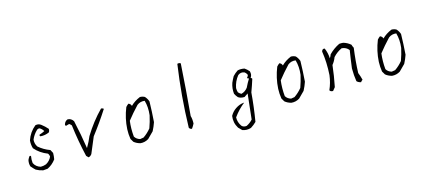

<svg xmlns="http://www.w3.org/2000/svg" viewBox="-58 -1201 4116 1843"><g transform="rotate(-15 2000.0 -279.0)"><path d="M267.6 -453.1Q298.8 -460.9 324.2 -441.4Q355.5 -418 382.8 -386.7Q384.8 -369.1 375 -353.5Q334 -334 287.1 -337.9Q277.3 -345.7 283.2 -355.5Q310.5 -363.3 335.9 -377Q322.3 -400.4 298.8 -414.1Q283.2 -416 271.5 -406.2Q234.4 -371.1 214.8 -324.2Q210.9 -285.2 232.4 -252Q281.2 -209 345.7 -185.5Q355.5 -169.9 363.3 -152.3Q363.3 -121.1 357.4 -89.8Q322.3 -43 273.4 -19.5Q250 -17.6 228.5 -15.6Q191.4 -23.4 160.2 -41Q136.7 -62.5 119.1 -84Q109.4 -115.2 117.2 -148.4Q125 -166 136.7 -181.6Q146.5 -185.5 150.4 -175.8Q144.5 -142.6 148.4 -109.4Q168 -68.4 214.8 -54.7Q244.1 -54.7 269.5 -64.5Q310.5 -87.9 326.2 -127Q324.2 -146.5 314.5 -158.2Q238.3 -187.5 187.5 -246.1Q175.8 -285.2 179.7 -326.2Q205.1 -402.3 267.6 -453.1Z M742.2 -218.8Q818.4 -343.8 918 -445.3Q931.6 -445.3 943.4 -435.5Q867.2 -316.4 781.2 -205.1Q748 -127 714.8 -46.9Q701.2 -27.3 681.6 -23.4Q671.9 -33.2 662.1 -43Q625 -201.2 605.5 -361.3Q595.7 -373 584 -380.9Q566.4 -377 548.8 -371.1Q541 -380.9 544.9 -390.6Q554.7 -418 580.1 -427.7Q615.2 -427.7 636.7 -394.5Q668 -255.9 689.5 -113.3Q720.7 -166 742.2 -218.8Z M1210.9 -392.6Q1250 -431.6 1306.6 -455.1Q1332 -455.1 1353.5 -443.4Q1375 -419.9 1384.8 -390.6Q1382.8 -291 1375 -187.5Q1361.3 -146.5 1339.8 -105.5Q1308.6 -74.2 1279.3 -44.9Q1242.2 -21.5 1197.3 -25.4Q1160.2 -35.2 1134.8 -56.6Q1125 -74.2 1115.2 -89.8Q1107.4 -138.7 1109.4 -187.5Q1115.2 -294.9 1156.2 -396.5Q1169.9 -412.1 1183.6 -421.9Q1205.1 -414.1 1210.9 -392.6ZM1341.8 -408.2Q1298.8 -414.1 1265.6 -388.7Q1203.1 -322.3 1154.3 -259.8Q1144.5 -183.6 1152.3 -103.5Q1169.9 -74.2 1205.1 -64.5Q1222.7 -68.4 1240.2 -70.3Q1283.2 -99.6 1316.4 -140.6Q1337.9 -199.2 1351.6 -261.7Q1361.3 -341.8 1341.8 -408.2Z M1736.3 -669.9Q1753.9 -675.8 1769.5 -666Q1753.9 -416 1730.5 -152.3Q1740.2 -121.1 1738.3 -76.2Q1726.6 -52.7 1710.9 -31.2Q1691.4 -33.2 1683.6 -48.8Q1691.4 -363.3 1736.3 -669.9Z M2279.3 -459Q2312.5 -466.8 2347.7 -459Q2371.1 -443.4 2390.6 -419.9Q2400.4 -382.8 2380.9 -357.4Q2388.7 -355.5 2394.5 -345.7Q2375 -283.2 2351.6 -220.7Q2339.8 -76.2 2316.4 62.5Q2291 87.9 2259.8 107.4Q2214.8 121.1 2173.8 105.5Q2158.2 87.9 2140.6 72.3Q2105.5 15.6 2115.2 -50.8Q2136.7 -89.8 2171.9 -113.3Q2214.8 -142.6 2259.8 -144.5Q2197.3 -95.7 2148.4 -27.3Q2146.5 21.5 2175.8 62.5Q2193.4 82 2224.6 78.1Q2261.7 60.5 2287.1 31.2Q2302.7 -99.6 2314.5 -220.7Q2296.9 -209 2277.3 -195.3Q2238.3 -193.4 2214.8 -210.9Q2197.3 -230.5 2187.5 -252Q2181.6 -306.6 2199.2 -357.4Q2212.9 -388.7 2228.5 -416Q2252 -441.4 2279.3 -459ZM2337.9 -423.8Q2302.7 -437.5 2273.4 -414.1Q2232.4 -363.3 2220.7 -298.8Q2220.7 -275.4 2226.6 -255.9Q2238.3 -242.2 2255.9 -232.4Q2294.9 -242.2 2320.3 -275.4Q2341.8 -320.3 2365.2 -357.4Q2347.7 -355.5 2349.6 -371.1Q2363.3 -380.9 2361.3 -396.5Q2351.6 -414.1 2337.9 -423.8Z M2710.9 -392.6Q2750 -431.6 2806.6 -455.1Q2832 -455.1 2853.5 -443.4Q2875 -419.9 2884.8 -390.6Q2882.8 -291 2875 -187.5Q2861.3 -146.5 2839.8 -105.5Q2808.6 -74.2 2779.3 -44.9Q2742.2 -21.5 2697.3 -25.4Q2660.2 -35.2 2634.8 -56.6Q2625 -74.2 2615.2 -89.8Q2607.4 -138.7 2609.4 -187.5Q2615.2 -294.9 2656.2 -396.5Q2669.9 -412.1 2683.6 -421.9Q2705.1 -414.1 2710.9 -392.6ZM2841.8 -408.2Q2798.8 -414.1 2765.6 -388.7Q2703.1 -322.3 2654.3 -259.8Q2644.5 -183.6 2652.3 -103.5Q2669.9 -74.2 2705.1 -64.5Q2722.7 -68.4 2740.2 -70.3Q2783.2 -99.6 2816.4 -140.6Q2837.9 -199.2 2851.6 -261.7Q2861.3 -341.8 2841.8 -408.2Z M3287.1 -453.1Q3306.6 -455.1 3326.2 -453.1Q3367.2 -441.4 3398.4 -414.1Q3402.3 -398.4 3412.1 -380.9Q3394.5 -253.9 3390.6 -134.8Q3404.3 -101.6 3414.1 -62.5Q3402.3 -54.7 3394.5 -43Q3367.2 -48.8 3353.5 -64.5Q3343.8 -123 3343.8 -193.4Q3355.5 -285.2 3369.1 -369.1Q3343.8 -402.3 3298.8 -406.2Q3250 -384.8 3210.9 -341.8Q3197.3 -304.7 3171.9 -273.4Q3160.2 -168 3138.7 -62.5Q3125 -46.9 3113.3 -31.2Q3089.8 -29.3 3080.1 -46.9Q3109.4 -111.3 3119.1 -187.5Q3127 -312.5 3109.4 -423.8Q3117.2 -451.2 3140.6 -445.3Q3162.1 -396.5 3164.1 -341.8Q3175.8 -359.4 3181.6 -377Q3226.6 -423.8 3287.1 -453.1Z M3710.9 -392.6Q3750 -431.6 3806.6 -455.1Q3832 -455.1 3853.5 -443.4Q3875 -419.9 3884.8 -390.6Q3882.8 -291 3875 -187.5Q3861.3 -146.5 3839.8 -105.5Q3808.6 -74.2 3779.3 -44.9Q3742.2 -21.5 3697.3 -25.4Q3660.2 -35.2 3634.8 -56.6Q3625 -74.2 3615.2 -89.8Q3607.4 -138.7 3609.4 -187.5Q3615.2 -294.9 3656.2 -396.5Q3669.9 -412.1 3683.6 -421.9Q3705.1 -414.1 3710.9 -392.6ZM3841.8 -408.2Q3798.8 -414.1 3765.6 -388.7Q3703.1 -322.3 3654.3 -259.8Q3644.5 -183.6 3652.3 -103.5Q3669.9 -74.2 3705.1 -64.5Q3722.7 -68.4 3740.2 -70.3Q3783.2 -99.6 3816.4 -140.6Q3837.9 -199.2 3851.6 -261.7Q3861.3 -341.8 3841.8 -408.2Z"/></g></svg>

Font: BoLeHuaiShuti
Style: Regular
Weight: 400
Designer: Aston.linsen@gmail.com
Foundry: BoLe
Version: Version 1.00 June 15, 2016, initial release